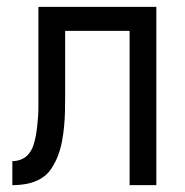

<svg xmlns="http://www.w3.org/2000/svg" viewBox="-20 -540 540 560"><path d="M358 0V-450H170V-257Q170 -236 169.5 -214.5Q169 -193 167 -171.5Q165 -150 161 -128.5Q157 -107 149.5 -87Q142 -67 130 -48.5Q118 -30 99 -19Q80 -8 59 -4Q38 0 16 0V-70Q30 -70 43 -75.5Q56 -81 64.5 -92Q73 -103 77.5 -116.5Q82 -130 84.5 -144Q87 -158 88.5 -172Q90 -186 91 -199.5Q92 -213 92 -227Q92 -241 92 -255V-520H436V0Z"/></svg>

Font: Iosevka srxl
Style: Regular
Weight: 400
Monospace: yes
Designer: Belleve Invis
Foundry: Belleve Invis
Version: Version 33.0.1; ttfautohint (v1.8.3)